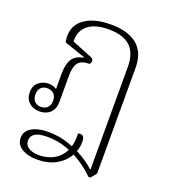

<svg xmlns="http://www.w3.org/2000/svg" viewBox="-144 -657 891 1009"><g transform="rotate(20 301.0 -153.0)"><path d="M179 247Q144 247 117 237.5Q90 228 75 210.5Q60 193 60 169Q60 143 75.5 126Q91 109 119.5 99.5Q148 90 188 90Q247 90 299.5 108Q352 126 393.5 151Q435 176 459 200H462V-373Q462 -451 422 -488Q382 -525 302 -525Q224 -525 185 -492.5Q146 -460 148 -402L261 -356Q269 -353 272 -348.5Q275 -344 275 -337Q275 -326 267 -320Q223 -320 205 -298Q187 -276 187 -224V-78Q187 -38 164 -16.5Q141 5 105 5Q69 5 46 -16Q23 -37 23 -73Q23 -110 47 -129.5Q71 -149 101 -149Q117 -149 130 -144.5Q143 -140 149 -133L147 -131V-218Q147 -272 164 -301.5Q181 -331 228 -340V-343L111 -383Q109 -392 108 -400.5Q107 -409 107 -417Q107 -481 159.5 -517Q212 -553 304 -553Q400 -553 451 -510.5Q502 -468 502 -384V208L476 240H465Q432 207 389 178.5Q346 150 296 133Q246 116 192 116Q144 116 122.5 130Q101 144 101 168Q101 194 122.5 208Q144 222 182 222Q211 222 239.5 212.5Q268 203 290.5 182Q313 161 325.5 127Q338 93 336 44Q350 41 357.5 44Q365 47 368.5 55.5Q372 64 372 79Q372 124 348.5 162.5Q325 201 282 224Q239 247 179 247ZM104 -20Q126 -20 140 -33.5Q154 -47 154 -72Q154 -97 140 -110.5Q126 -124 103 -124Q82 -124 68.5 -110.5Q55 -97 55 -72Q55 -47 68.5 -33.5Q82 -20 104 -20Z"/></g></svg>

Font: Noto Serif Thai ExtraLight
Style: Regular
Weight: 250
Version: Version 2.001